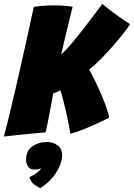

<svg xmlns="http://www.w3.org/2000/svg" viewBox="-49 -683 686 983"><path d="M-29 16Q-18 -25 -2.8 -87.5Q12.5 -150 29.8 -224.5Q47 -299 64.2 -376Q81.5 -453 97 -523.5Q112.5 -594 124 -648Q147 -652 175.8 -653.8Q204.5 -655.5 228.5 -655.5Q258.5 -655.5 283.8 -653.2Q309 -651 323 -648.5Q319.5 -635 312.5 -606.5Q305.5 -578 296.8 -542Q288 -506 279.2 -469.5Q270.5 -433 264.5 -404.5Q288.5 -425.5 321.2 -464.5Q354 -503.5 393.2 -554.8Q432.5 -606 475 -663Q501.5 -640.5 530 -619.2Q558.5 -598 582 -582Q605.5 -566 617 -559Q608.5 -545 585.5 -515.5Q562.5 -486 531.5 -450.2Q500.5 -414.5 467.8 -381.2Q435 -348 407.5 -327Q433.5 -280.5 456 -230.5Q478.5 -180.5 493 -140Q507.5 -99.5 509.5 -81Q491.5 -71 456.2 -54.5Q421 -38 381.8 -22.2Q342.5 -6.5 311.5 2.5Q308.5 -17.5 302.5 -48.5Q296.5 -79.5 288.8 -113Q281 -146.5 273.2 -175.8Q265.5 -205 259.5 -221.5Q250 -215 241 -211.2Q232 -207.5 223.5 -204.5Q217.5 -170.5 209.5 -128.2Q201.5 -86 194.5 -51.2Q187.5 -16.5 184 -5Q173 -4.5 139 -1.5Q105 1.5 60 6.2Q15 11 -29 16ZM156.5 280Q150 277.5 129.5 264Q109 250.5 101.5 223.5Q110.5 220.5 123.5 212.5Q136.5 204.5 147.2 195.5Q158 186.5 159.5 181.5Q160.5 179.5 160.5 178Q149 185 125.5 185Q105 185 94.8 169.5Q84.5 154 84.5 133.5Q84.5 89 116.5 66.5Q148.5 44 192.5 44Q221.5 44 245.2 60.5Q269 77 269 111Q269 141.5 253.2 174.2Q237.5 207 212 235Q186.5 263 156.5 280Z"/></svg>

Font: Grandstander Black
Style: Italic
Weight: 900
Italic angle: -15°
Designer: Tyler Finck
Foundry: Etcetera Type Co
Version: Version 1.200; ttfautohint (v1.8.3)